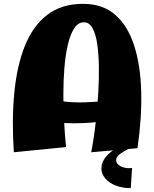

<svg xmlns="http://www.w3.org/2000/svg" viewBox="-20 -786 803 1000"><path d="M455 7Q460 -17 467.5 -65Q475 -113 481.5 -175.5Q488 -238 492 -306Q496 -374 495 -439Q494 -504 486.5 -556Q479 -608 462 -639Q445 -670 417 -670Q387 -670 366.5 -638.5Q346 -607 333.5 -554Q321 -501 315.5 -433.5Q310 -366 310 -293Q310 -220 314 -149.5Q318 -79 324 -20L52 7Q41 -161 54.5 -302.5Q68 -444 110 -548Q152 -652 226.5 -709Q301 -766 413 -766Q515 -766 580.5 -708.5Q646 -651 679 -548Q712 -445 715.5 -308.5Q719 -172 696 -14ZM129 -162 169 -293Q231 -268 295 -259.5Q359 -251 420.5 -253Q482 -255 537 -261.5Q592 -268 637 -274L647 -193Q584 -163 498.5 -152Q413 -141 318 -145Q223 -149 129 -162ZM661 194Q618 194 583 180.5Q548 167 528 143Q508 119 508 91Q508 59 532.5 29.5Q557 0 612 -30L659 -16Q622 3 603.5 17Q585 31 585 48Q585 68 609.5 80.5Q634 93 668 89Z"/></svg>

Font: Marhey
Style: Bold
Weight: 700
Designer: Nur Syamsi & Bustanul Arifin
Foundry: Namelatype
Version: Version 1.000